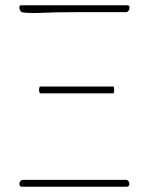

<svg xmlns="http://www.w3.org/2000/svg" viewBox="-20 -708 563 728"><path d="M61 -662Q59 -664 56.5 -668.5Q54 -673 53.5 -677.5Q53 -682 54.5 -685Q56 -688 61 -688H463Q468 -688 470 -684.5Q472 -681 471 -676Q470 -671 467 -667Q464 -663 460 -662Q414 -662 368.5 -662Q323 -662 277 -662Q200 -662 141.5 -659.5Q83 -657 61 -662ZM64 0Q58 0 55.5 -3.5Q53 -7 53.5 -12Q54 -17 57 -21Q60 -25 64 -26Q113 -26 161.5 -26Q210 -26 259 -26Q303 -26 344 -26Q385 -26 416 -26Q447 -26 460 -26Q464 -25 467 -21Q470 -17 470.5 -12Q471 -7 468.5 -3.5Q466 0 460 0ZM131 -354Q125 -367 131 -380H411Q413 -373 413 -367Q413 -361 411 -354Z"/></svg>

Font: Arima Thin
Style: Regular
Weight: 100
Designer: Joana Correia and Natanael Gama
Foundry: NDISCOVER
Version: Version 1.101;gftools[0.9.23]